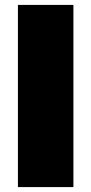

<svg xmlns="http://www.w3.org/2000/svg" viewBox="-20 -762 372 782"><path d="M53 0H279V-742H53Z"/></svg>

Font: Chess Sans Black
Style: Regular
Weight: 900
Designer: Wolf Bōese
Foundry: Wolf Bōese
Version: Version 7.223;Glyphs 3.3 (3306)